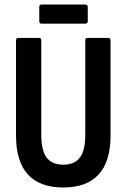

<svg xmlns="http://www.w3.org/2000/svg" viewBox="-20 -823 561 851"><path d="M261 8Q51 8 51 -223V-644Q51 -655 61 -655H153Q163 -655 163 -644V-225Q163 -157 186.5 -125Q210 -93 261 -93Q310 -93 334 -124.5Q358 -156 358 -225V-644Q358 -655 368 -655H460Q470 -655 470 -644V-222Q470 -107 417 -49.5Q364 8 261 8ZM165 -718Q154 -718 154 -729V-792Q154 -803 165 -803H357Q369 -803 369 -792V-729Q369 -718 357 -718Z"/></svg>

Font: Sofia Sans Condensed
Style: Bold
Weight: 700
Designer: Botio Nikoltchev, Ani Petrova
Foundry: lettersoup
Version: Version 4.101; ttfautohint (v1.8.4.7-5d5b)